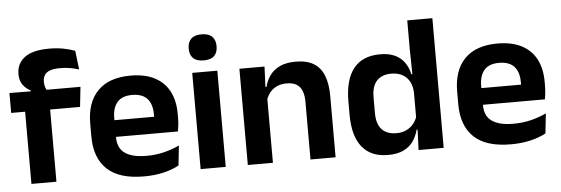

<svg xmlns="http://www.w3.org/2000/svg" viewBox="-47 -822 2847 975"><g transform="rotate(-5 1377.0 -335.0)"><path d="M228.5 -676.5Q267.5 -676.5 300.5 -670Q333.5 -663.5 359 -654L370.5 -558Q349 -564.5 325.8 -568.8Q302.5 -573 274.5 -573Q241 -573 221.8 -565.5Q202.5 -558 194.5 -544Q186.5 -530 186.5 -511V-509.5Q186.5 -496 190.5 -484Q194.5 -472 200 -462.5L116.5 -459.5V-473Q93.5 -484 77.5 -505.5Q61.5 -527 61.5 -559V-561.5Q61.5 -614.5 102.2 -645.5Q143 -676.5 228.5 -676.5ZM78.5 0V-433H206V0ZM7.5 -368V-469.5L131.5 -468.5L181.5 -469.5H369.5L358.5 -368Z M651.5 12Q525.5 12 464 -46Q402.5 -104 402.5 -214V-278Q402.5 -387 460 -445.5Q517.5 -504 627 -504Q701 -504 750.5 -478Q800 -452 824.8 -404.2Q849.5 -356.5 849.5 -290V-272.5Q849.5 -254.5 847.8 -235.8Q846 -217 843 -200.5H727Q728.5 -228 728.8 -252.8Q729 -277.5 729 -297.5Q729 -332 718 -356.2Q707 -380.5 684.5 -393Q662 -405.5 627 -405.5Q575.5 -405.5 551 -377Q526.5 -348.5 526.5 -296V-250.5L527 -236V-197.5Q527 -174.5 534.2 -155Q541.5 -135.5 558.5 -121.2Q575.5 -107 603.8 -99Q632 -91 674.5 -91Q720.5 -91 762.2 -101.2Q804 -111.5 841.5 -129L830.5 -28Q797 -9.5 751.8 1.2Q706.5 12 651.5 12ZM470.5 -200.5V-285.5H817V-200.5Z M941 0V-490.5H1069V0ZM1005 -548.5Q968.5 -548.5 951.2 -565.8Q934 -583 934 -613.5V-616Q934 -646.5 951.2 -664Q968.5 -681.5 1005 -681.5Q1041 -681.5 1058.5 -664Q1076 -646.5 1076 -616V-613.5Q1076 -582.5 1058.5 -565.5Q1041 -548.5 1005 -548.5Z M1501 0V-294.5Q1501 -325.5 1492.8 -348Q1484.5 -370.5 1465.5 -383Q1446.5 -395.5 1413.5 -395.5Q1384.5 -395.5 1362.8 -385Q1341 -374.5 1327.2 -356.8Q1313.5 -339 1306.5 -316.5L1286.5 -386.5H1310.5Q1318.5 -419 1337.2 -445Q1356 -471 1388.2 -486.2Q1420.5 -501.5 1469 -501.5Q1525.5 -501.5 1560.5 -480.2Q1595.5 -459 1612.2 -417Q1629 -375 1629 -313V0ZM1181.5 0V-490.5H1309.5L1304.5 -371L1309.5 -360.5V0Z M1895 11.5Q1808.5 11.5 1763.5 -44.5Q1718.5 -100.5 1718.5 -209.5V-277Q1718.5 -387.5 1764 -444.5Q1809.5 -501.5 1899.5 -501.5Q1943.5 -501.5 1973.8 -487.5Q2004 -473.5 2022.8 -447.5Q2041.5 -421.5 2049 -386.5H2086.5L2054 -291.5Q2053 -326 2039.8 -349.8Q2026.5 -373.5 2003 -386Q1979.5 -398.5 1947.5 -398.5Q1899 -398.5 1873.2 -370.5Q1847.5 -342.5 1847.5 -287V-206Q1847.5 -151 1873.2 -123Q1899 -95 1948.5 -95Q1976.5 -95 1998.5 -105.5Q2020.5 -116 2035.2 -134.2Q2050 -152.5 2056.5 -175.5L2087 -104H2051Q2043 -72 2025 -45.8Q2007 -19.5 1975.5 -4Q1944 11.5 1895 11.5ZM2052 0 2056.5 -120 2054 -148.5V-349L2054.5 -369.5L2052 -510V-661H2180V0Z M2522 12Q2396 12 2334.5 -46Q2273 -104 2273 -214V-278Q2273 -387 2330.5 -445.5Q2388 -504 2497.5 -504Q2571.5 -504 2621 -478Q2670.5 -452 2695.2 -404.2Q2720 -356.5 2720 -290V-272.5Q2720 -254.5 2718.2 -235.8Q2716.5 -217 2713.5 -200.5H2597.5Q2599 -228 2599.2 -252.8Q2599.5 -277.5 2599.5 -297.5Q2599.5 -332 2588.5 -356.2Q2577.5 -380.5 2555 -393Q2532.5 -405.5 2497.5 -405.5Q2446 -405.5 2421.5 -377Q2397 -348.5 2397 -296V-250.5L2397.5 -236V-197.5Q2397.5 -174.5 2404.8 -155Q2412 -135.5 2429 -121.2Q2446 -107 2474.2 -99Q2502.5 -91 2545 -91Q2591 -91 2632.8 -101.2Q2674.5 -111.5 2712 -129L2701 -28Q2667.5 -9.5 2622.2 1.2Q2577 12 2522 12ZM2341 -200.5V-285.5H2687.5V-200.5Z"/></g></svg>

Font: Anek Tamil SemiBold
Style: Regular
Weight: 600
Version: Version 1.003